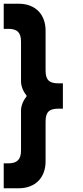

<svg xmlns="http://www.w3.org/2000/svg" viewBox="-20 -916 448 1032"><path d="M318 -332V-468H294C244 -468 225 -487 225 -537V-751C225 -840 169 -896 80 -896H0V-761H24C73 -761 93 -741 93 -692V-478C93 -452 105 -424 124 -400C105 -376 93 -348 93 -322V-108C93 -59 73 -38 24 -38H0V96H80C169 96 225 40 225 -49V-263C225 -313 244 -332 294 -332Z"/></svg>

Font: MintSans
Style: Bold
Weight: 700
Version: Version 2.0